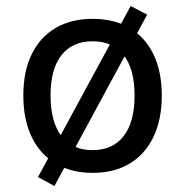

<svg xmlns="http://www.w3.org/2000/svg" viewBox="-20 -569 619 642"><path d="M290 9Q218 9 166 -22Q114 -53 86 -111Q58 -169 58 -250Q58 -330 86 -387.5Q114 -445 166 -475.5Q218 -506 290 -506Q362 -506 413.5 -475.5Q465 -445 493 -387.5Q521 -330 521 -250Q521 -169 493 -111Q465 -53 413.5 -22Q362 9 290 9ZM289 -67Q357 -67 393.5 -114Q430 -161 430 -250Q430 -338 393.5 -384.5Q357 -431 290 -431Q222 -431 185.5 -384.5Q149 -338 149 -250Q149 -161 185.5 -114Q222 -67 289 -67ZM162 53 107 23 417 -549 472 -520Z"/></svg>

Font: Nunito Sans 7pt SemiCondensed Medium
Style: Regular
Weight: 500
Width: 4
Designer: Vernon Adams
Foundry: Vernon Adams
Version: Version 3.101;gftools[0.9.27]